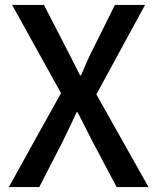

<svg xmlns="http://www.w3.org/2000/svg" viewBox="-20 -757 636 777"><path d="M121 -190 16 0H139L233 -183C251 -221 270 -258 290 -303H294C317 -258 336 -221 355 -183L452 0H516H581L370 -375L567 -737H445L359 -564C341 -530 327 -497 308 -452H304C281 -497 265 -530 247 -564L158 -737H29L227 -380Z"/></svg>

Font: GenSekiGothic2 TW M
Style: Regular
Weight: 500
Version: Version 2.100;PS 2.1;hotconv 16.6.51;makeotf.lib2.5.65220 DE